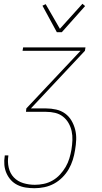

<svg xmlns="http://www.w3.org/2000/svg" viewBox="-20 -770 540 1013"><path d="M162 223Q139 223 116 219.5Q93 216 72.5 206Q52 196 37.5 180Q23 164 14 143.5Q5 123 3 100Q1 77 5 53V50H24V53Q19 84 26 114.5Q33 145 53 166Q73 187 102.5 196Q132 205 164 205Q187 205 211 200Q235 195 257 182.5Q279 170 296.5 151Q314 132 326.5 110.5Q339 89 346 65.5Q353 42 357 19Q361 -6 362 -30.5Q363 -55 358 -78Q353 -101 341.5 -121Q330 -141 312 -155Q294 -169 271 -174.5Q248 -180 223 -180H117L119 -198L405 -502H99L102 -520H431L428 -502L143 -198H223Q250 -198 276.5 -192Q303 -186 323.5 -171Q344 -156 357 -134Q370 -112 376.5 -86.5Q383 -61 382 -33.5Q381 -6 376 22Q372 48 364 73.5Q356 99 342.5 122.5Q329 146 309 166Q289 186 265 199Q241 212 214.5 217.5Q188 223 162 223ZM280 -600 204 -740 221 -748 296 -618 415 -750 429 -738 306 -600Z"/></svg>

Font: Iosevka Thin
Style: Italic
Weight: 100
Italic angle: -9°
Monospace: yes
Designer: Belleve Invis
Foundry: Belleve Invis
Version: Version 32.5.0; ttfautohint (v1.8.4)